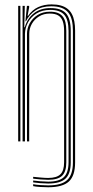

<svg xmlns="http://www.w3.org/2000/svg" viewBox="-20 -626 410 850"><path d="M193.2 203Q179.8 203 158.5 201.8Q137.2 200.5 126.8 198V189.5Q138.2 192 159.2 193.4Q180.2 194.8 193.2 194.8Q252 194.8 277.4 171Q302.8 147.2 302.8 93V-490Q302.8 -516.8 297.9 -537Q293 -557.2 281.8 -570.9Q270.5 -584.5 252 -591.4Q233.5 -598.2 206.5 -598.2Q165 -598.2 137.1 -579.8Q109.2 -561.2 95 -531.8H92.5L99.2 -600H109V-593L102.2 -556H104.5Q123 -582.8 149.2 -594.6Q175.5 -606.5 208.2 -606.5Q231.8 -606.5 249.1 -601.6Q266.5 -596.8 278.6 -587.2Q290.8 -577.8 298.1 -563.9Q305.5 -550 309 -531.5Q312.5 -513 312.5 -490.5V93.2Q312.5 152 285 177.5Q257.5 203 193.2 203ZM60.5 0V-600H70.2V0ZM193.2 170Q180 170 159.8 168.4Q139.5 166.8 126.8 165V156.8Q140 158.2 160.2 160Q180.5 161.8 193.2 161.8Q231 161.8 247.4 145.6Q263.8 129.5 263.8 92.5V-489Q263.8 -515.5 257.6 -532.5Q251.5 -549.5 237.6 -557.8Q223.8 -566 200.2 -566Q173.8 -566 153.2 -553.5Q132.8 -541 121.1 -520.6Q109.5 -500.2 109.5 -476.8L109.2 0H99.5V-476.5Q99.5 -500.5 111.5 -522.8Q123.5 -545 146.4 -559.6Q169.2 -574.2 201.2 -574.2Q221.2 -574.2 235.1 -569Q249 -563.8 257.5 -553.1Q266 -542.5 269.8 -526.5Q273.5 -510.5 273.5 -489V92.8Q273.5 134 255 152Q236.5 170 193.2 170ZM193.2 186.5Q179.2 186.5 158.5 184.9Q137.8 183.2 126.8 181.5V173.2Q138.5 175 159 176.6Q179.5 178.2 193.2 178.2Q241.5 178.2 262.4 158.4Q283.2 138.5 283.5 92.8V-489.5Q283.2 -539 264.4 -560.6Q245.5 -582.2 202.8 -582.2Q167.2 -582.2 142.1 -566.8Q117 -551.2 104 -526.9Q91 -502.5 90.5 -476.5V0H80V-600H89.8L87.5 -505.2H89.8Q100 -543.2 129.6 -566.9Q159.2 -590.5 204.2 -590.2Q251.5 -590.2 272.2 -566.8Q293 -543.2 293.2 -489.8V93Q293 143 269.9 164.8Q246.8 186.5 193.2 186.5Z"/></svg>

Font: Big Shoulders Inline Text ExtraLight
Style: Regular
Weight: 250
Version: Version 2.002